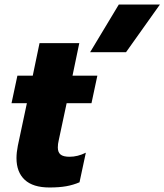

<svg xmlns="http://www.w3.org/2000/svg" viewBox="-20 -815 728 850"><path d="M506 -795H688L538 -584H379ZM53 -115Q53 -140 59 -170L99 -358H31L57 -480H125L155 -624H331L301 -480H411L385 -358H275L240 -194Q236 -178 236 -162Q236 -141 248 -131Q260 -121 288 -121Q324 -121 360 -139L332 -8Q304 4 273 9.5Q242 15 199 15Q126 15 89.5 -19Q53 -53 53 -115Z"/></svg>

Font: Prompt Bold
Style: Bold Italic
Weight: 700
Italic angle: -12°
Designer: Katatrad Team
Foundry: CadsonDemak
Version: Version 1.000